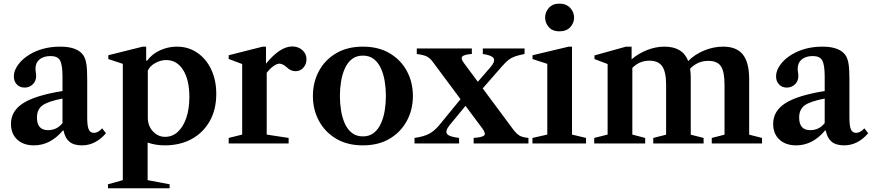

<svg xmlns="http://www.w3.org/2000/svg" viewBox="-20 -792 4813 1060"><path d="M167.5 10.5Q109.5 10.5 75 -21.5Q40.5 -53.5 40.5 -108Q40.5 -179.5 108.2 -222.5Q176 -265.5 325 -289.5V-369Q325 -435 311.2 -458.8Q297.5 -482.5 259.5 -482.5Q220.5 -482.5 198.2 -464Q176 -445.5 176 -413.5Q176 -403 177.8 -392.5Q179.5 -382 179.5 -372Q179.5 -344.5 161 -326.5Q142.5 -308.5 115.5 -308.5Q89.5 -308.5 73 -325.8Q56.5 -343 56.5 -370.5Q56.5 -402 79.5 -434Q102.5 -466 142.5 -490.5Q215.5 -534.5 312.5 -534.5Q410 -534.5 442 -484Q452.5 -466 457 -437.8Q461.5 -409.5 461.5 -352.5V-142Q461.5 -96.5 469.8 -77.5Q478 -58.5 498.5 -58.5Q521.5 -58.5 544 -83.5L565 -56.5Q507.5 10.5 432.5 10.5Q387 10.5 362.8 -10Q338.5 -30.5 331 -71.5H327Q258 10.5 167.5 10.5ZM245 -73.5Q294.5 -73.5 325 -112.5V-248Q243.5 -232 213.8 -209.8Q184 -187.5 184 -143Q184 -73.5 245 -73.5Z M576 247.5V225.5L658 202.5V-439.5L578 -466V-487L768 -534.5H787V-457H792Q820 -494.5 864.2 -514.5Q908.5 -534.5 956 -534.5Q1020 -534.5 1069.2 -500.8Q1118.5 -467 1146.2 -408.2Q1174 -349.5 1174 -273Q1174 -188 1138.5 -124.2Q1103 -60.5 1039 -25Q975 10.5 889 10.5Q839.5 10.5 795 -5V202.5L916.5 225.5V247.5ZM891.5 -36.5Q931.5 -36.5 961.8 -64.2Q992 -92 1008.8 -141.8Q1025.5 -191.5 1025.5 -256.5Q1025.5 -351 991 -405.8Q956.5 -460.5 897.5 -460.5Q867 -460.5 837.5 -444.2Q808 -428 796 -402.5V-142Q796 -97.5 824 -67Q852 -36.5 891.5 -36.5Z M1242.5 0V-30.5L1317 -49V-438.5L1242.5 -466.5V-487L1430.5 -534.5H1448.5V-440.5Q1486 -486.5 1522.5 -511Q1559 -535.5 1593 -535.5Q1627 -535.5 1649.5 -515.2Q1672 -495 1672 -465.5Q1672 -437 1654.8 -418Q1637.5 -399 1612 -399Q1586.5 -399 1566.5 -417.5Q1542 -440.5 1522.5 -440.5Q1508 -440.5 1488.5 -426.2Q1469 -412 1452.5 -390V-49L1573.5 -30.5V0Z M1983.5 10.5Q1897.5 10.5 1835.8 -26.2Q1774 -63 1740.8 -124.8Q1707.5 -186.5 1707.5 -262Q1707.5 -338 1740.8 -399.8Q1774 -461.5 1835.8 -498Q1897.5 -534.5 1983.5 -534.5Q2069.5 -534.5 2131.2 -498Q2193 -461.5 2226.2 -399.8Q2259.5 -338 2259.5 -262Q2259.5 -186.5 2226.2 -124.8Q2193 -63 2131.2 -26.2Q2069.5 10.5 1983.5 10.5ZM1983.5 -39Q2019.5 -39 2044 -58.5Q2068.5 -78 2083.2 -110.8Q2098 -143.5 2104.2 -183Q2110.5 -222.5 2110.5 -262.5Q2110.5 -302 2104.2 -341.5Q2098 -381 2083.5 -413.5Q2069 -446 2044.5 -465.5Q2020 -485 1983.5 -485Q1947 -485 1922.5 -465.5Q1898 -446 1883.5 -413.2Q1869 -380.5 1862.8 -341.2Q1856.5 -302 1856.5 -262Q1856.5 -222 1862.8 -182.5Q1869 -143 1883.5 -110.5Q1898 -78 1922.5 -58.5Q1947 -39 1983.5 -39Z M2268.5 0V-30.5Q2320.5 -38 2349.8 -53.8Q2379 -69.5 2405 -101L2522.5 -244.5L2368.5 -451.5Q2354 -471 2337.2 -479.8Q2320.5 -488.5 2281 -494V-524.5H2585V-494Q2541 -491 2531.8 -479.2Q2522.5 -467.5 2543.5 -441L2618 -340.5L2689 -422.5Q2715.5 -454 2705.2 -470.5Q2695 -487 2645.5 -494V-524.5H2876V-494Q2842.5 -487.5 2822 -480Q2801.5 -472.5 2786.2 -460.2Q2771 -448 2752.5 -427L2645 -304L2816.5 -73Q2831.5 -54 2847 -44Q2862.5 -34 2897.5 -30.5V0H2595V-30.5Q2644 -34 2653.5 -44.8Q2663 -55.5 2642.5 -83.5L2550 -207.5L2463 -102Q2436.5 -69 2448 -53Q2459.5 -37 2514.5 -30.5V0Z M3068 -619Q3030.5 -619 3010 -642.2Q2989.5 -665.5 2989.5 -694.5Q2989.5 -725.5 3010.5 -748.8Q3031.5 -772 3068 -772Q3105.5 -772 3127.5 -748.8Q3149.5 -725.5 3149.5 -694.5Q3149.5 -665.5 3128.5 -642.2Q3107.5 -619 3068 -619ZM2919.5 0V-30.5L3001.5 -49V-439.5L2920 -466V-487L3120 -534.5H3138V-49L3215.5 -30.5V0Z M3260.5 0V-30.5L3334.5 -49V-438.5L3262 -466V-486L3436 -534.5H3467V-464.5Q3504 -496.5 3552 -515.5Q3600 -534.5 3648 -534.5Q3749.5 -534.5 3779.5 -455Q3815.5 -492 3867.5 -513.2Q3919.5 -534.5 3972.5 -534.5Q4045.5 -534.5 4080.2 -492.2Q4115 -450 4116 -359.5V-48.5L4187 -30.5V0H3909.5V-30.5L3980 -48.5V-324.5Q3980 -396.5 3960 -426.2Q3940 -456 3891 -456Q3831 -456 3790 -412.5Q3793.5 -389 3793.5 -361V-48.5L3864.5 -30.5V0H3586.5V-30.5L3657.5 -48.5V-323.5Q3657.5 -395 3636 -426Q3614.5 -457 3565.5 -457Q3510 -457 3471 -417V-49L3542 -30.5V0Z M4375.5 10.5Q4317.5 10.5 4283 -21.5Q4248.5 -53.5 4248.5 -108Q4248.5 -179.5 4316.2 -222.5Q4384 -265.5 4533 -289.5V-369Q4533 -435 4519.2 -458.8Q4505.5 -482.5 4467.5 -482.5Q4428.5 -482.5 4406.2 -464Q4384 -445.5 4384 -413.5Q4384 -403 4385.8 -392.5Q4387.5 -382 4387.5 -372Q4387.5 -344.5 4369 -326.5Q4350.5 -308.5 4323.5 -308.5Q4297.5 -308.5 4281 -325.8Q4264.5 -343 4264.5 -370.5Q4264.5 -402 4287.5 -434Q4310.5 -466 4350.5 -490.5Q4423.5 -534.5 4520.5 -534.5Q4618 -534.5 4650 -484Q4660.5 -466 4665 -437.8Q4669.5 -409.5 4669.5 -352.5V-142Q4669.5 -96.5 4677.8 -77.5Q4686 -58.5 4706.5 -58.5Q4729.5 -58.5 4752 -83.5L4773 -56.5Q4715.5 10.5 4640.5 10.5Q4595 10.5 4570.8 -10Q4546.5 -30.5 4539 -71.5H4535Q4466 10.5 4375.5 10.5ZM4453 -73.5Q4502.5 -73.5 4533 -112.5V-248Q4451.5 -232 4421.8 -209.8Q4392 -187.5 4392 -143Q4392 -73.5 4453 -73.5Z"/></svg>

Font: Libre Caslon Text SemiBold
Style: Regular
Weight: 600
Designer: Pablo Impallari, Rodrigo Fuenzalida, Katja Schimmel
Foundry: Pablo Impallari, Rodrigo Fuenzalida
Version: Version 2.000